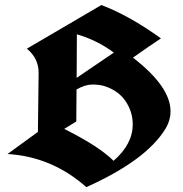

<svg xmlns="http://www.w3.org/2000/svg" viewBox="-20 -770 748 784"><path d="M89.8 -571.3 394 -749.5Q508.3 -706.1 637.2 -613.3Q581.5 -576.2 522.9 -534.7Q676.3 -416 676.3 -315.9Q676.3 -278.3 655.3 -243.7Q576.7 -115.2 332.5 -5.9Q191.9 -130.4 10.7 -141.1L134.8 -231.4L137.7 -471.2Q138.7 -530.8 89.8 -571.3ZM444.8 -555.2Q376.5 -606 293.9 -629.9L293 -452.1ZM443.8 -113.3Q522 -181.6 522 -261.7Q522 -313.5 492.7 -356.9Q463.4 -400.4 406.2 -418.5Q385.3 -424.8 356.7 -424.8Q328.1 -424.8 292.5 -404.8L291.5 -273.9L242.2 -243.7Q384.8 -172.4 443.8 -113.3Z"/></svg>

Font: UnifrakturCook
Style: Bold
Weight: 700
Designer: j. 'mach' wust
Version: Version 2011-09-01